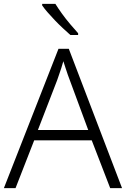

<svg xmlns="http://www.w3.org/2000/svg" viewBox="-20 -968 648 988"><path d="M547 0 452 -246H156L60 0H0L281 -717H334L608 0ZM339 -556Q335 -566 329 -583Q323 -600 317 -619Q311 -638 306 -653Q301 -636 295.5 -618Q290 -600 284 -584Q278 -568 274 -555L175 -299H434ZM265 -948Q278 -927 298 -899Q318 -871 341 -844Q364 -817 382 -797V-788H342Q324 -804 303 -823.5Q282 -843 262 -864Q242 -885 225 -904.5Q208 -924 197 -940V-948Z"/></svg>

Font: Noto Sans Khmer Light
Style: Regular
Weight: 300
Version: Version 2.003